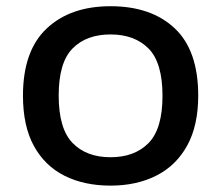

<svg xmlns="http://www.w3.org/2000/svg" viewBox="-20 -572 693 602"><path d="M326.5 10Q244 10 182.2 -21Q120.5 -52 86.2 -114.5Q52 -177 52 -272Q52 -412.5 126.2 -482.5Q200.5 -552.5 326.5 -552.5Q454 -552.5 527.8 -483.2Q601.5 -414 601.5 -272Q601.5 -178.5 567 -115.8Q532.5 -53 470.5 -21.5Q408.5 10 326.5 10ZM326.5 -79Q402 -79 445.8 -123.5Q489.5 -168 489.5 -271.5Q489.5 -375.5 445.8 -419.8Q402 -464 326.5 -464Q251 -464 207.5 -420Q164 -376 164 -272.5Q164 -168.5 207.5 -123.8Q251 -79 326.5 -79Z"/></svg>

Font: Encode Sans Expanded Expanded Medium
Style: Regular
Weight: 500
Width: 7
Designer: Multiple Designers
Foundry: Impallari Type
Version: Version 3.000; ttfautohint (v1.8.3) -l 8 -r 50 -G 200 -x 14 